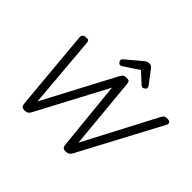

<svg xmlns="http://www.w3.org/2000/svg" viewBox="-240 -1473 1820 1820"><g transform="rotate(45 670.5 -562.5)"><path d="M285 14Q265 14 253.5 4Q242 -6 239 -35L166 -845Q165 -864 175.5 -876Q186 -888 211 -889Q234 -891 242 -884Q250 -877 252 -858L314 -134L693 -851Q707 -876 719 -883Q731 -890 756 -890Q779 -890 787 -882Q795 -874 797 -854L865 -132L1244 -855Q1258 -879 1270 -885Q1282 -891 1306 -889Q1331 -888 1338.5 -873.5Q1346 -859 1334 -840L901 -26Q889 -4 874.5 5Q860 14 835 14Q815 14 804 4Q793 -6 790 -35L721 -726L350 -26Q339 -4 324 5Q309 14 285 14ZM623 -931Q612 -931 602.5 -943Q593 -955 593 -966Q593 -974 595.5 -979Q598 -984 603 -988L757 -1117Q770 -1129 782.5 -1134Q795 -1139 812 -1139Q826 -1139 836 -1132.5Q846 -1126 854 -1115L954 -983Q959 -976 960 -971Q961 -966 961 -961Q961 -950 948 -940.5Q935 -931 926 -931Q917 -931 910 -935.5Q903 -940 896 -947L797 -1038L652 -942Q645 -937 638 -934Q631 -931 623 -931Z"/></g></svg>

Font: Playwrite IS
Style: Regular
Weight: 400
Designer: Veronika Burian, José Scaglione
Foundry: TypeTogether
Version: Version 1.002